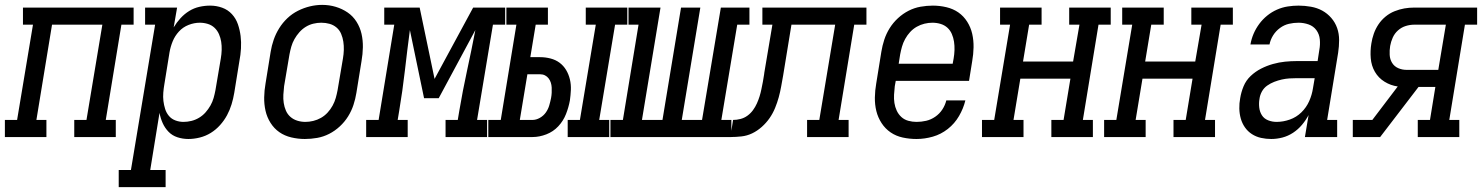

<svg xmlns="http://www.w3.org/2000/svg" viewBox="-46 -561 6067 786"><path d="M-26 0V-70H24L89 -460H48V-530H501V-460H451L387 -70H428V0H258V-70H308L373 -460H167L103 -70H144V0Z M440 205V135H490L589 -460H548V-530H679L665 -449Q677 -469 693 -486.5Q709 -504 728.5 -516Q748 -528 770 -533Q792 -538 814 -538Q814 -538 814 -538Q814 -538 814 -538Q840 -538 863.5 -529.5Q887 -521 903.5 -503Q920 -485 928 -461.5Q936 -438 939 -413.5Q942 -389 940.5 -362.5Q939 -336 934 -311L913 -181Q909 -157 902 -134Q895 -111 883.5 -89.5Q872 -68 855 -49Q838 -30 817 -17Q796 -4 772 2Q748 8 725 8Q702 8 680.5 1Q659 -6 644 -21.5Q629 -37 620 -57Q611 -77 607 -99L569 135H632V205ZM705 -62Q721 -62 737.5 -66Q754 -70 769 -79Q784 -88 795.5 -101Q807 -114 815.5 -129Q824 -144 828.5 -160Q833 -176 836 -192L858 -322Q861 -339 861.5 -356.5Q862 -374 859.5 -390Q857 -406 850.5 -421Q844 -436 832.5 -447Q821 -458 805 -463Q789 -468 772 -468Q749 -468 726 -459Q703 -450 686.5 -432Q670 -414 661 -392Q652 -370 648 -347L627 -217Q624 -200 622.5 -182Q621 -164 623 -147.5Q625 -131 630 -115Q635 -99 645.5 -86.5Q656 -74 672 -68Q688 -62 705 -62Z M1202 8Q1174 8 1146.5 1.5Q1119 -5 1097.5 -20Q1076 -35 1061.5 -58Q1047 -81 1041 -107.5Q1035 -134 1035.5 -162.5Q1036 -191 1041 -219L1062 -349Q1066 -374 1074.5 -398.5Q1083 -423 1097 -445.5Q1111 -468 1130.5 -486.5Q1150 -505 1174 -517Q1198 -529 1223 -535Q1248 -541 1273 -541Q1302 -541 1328.5 -533Q1355 -525 1377 -510Q1399 -495 1413.5 -472Q1428 -449 1434 -422.5Q1440 -396 1439.5 -367.5Q1439 -339 1434 -311L1413 -181Q1409 -156 1401 -131.5Q1393 -107 1379 -84.5Q1365 -62 1345 -43.5Q1325 -25 1301.5 -13Q1278 -1 1252.5 3.5Q1227 8 1202 8ZM1204 -62Q1220 -62 1236.5 -66Q1253 -70 1268 -78.5Q1283 -87 1295 -100Q1307 -113 1315.5 -128.5Q1324 -144 1328.5 -160Q1333 -176 1336 -192L1358 -322Q1361 -339 1361.5 -356.5Q1362 -374 1359.5 -390.5Q1357 -407 1350.5 -422.5Q1344 -438 1331.5 -448.5Q1319 -459 1303 -463.5Q1287 -468 1269 -468Q1253 -468 1236.5 -464Q1220 -460 1205.5 -451Q1191 -442 1179.5 -429Q1168 -416 1159.5 -401Q1151 -386 1146.5 -370Q1142 -354 1139 -338L1117 -208Q1115 -191 1114 -173.5Q1113 -156 1115.5 -139.5Q1118 -123 1124.5 -108Q1131 -93 1143 -82.5Q1155 -72 1171 -67Q1187 -62 1204 -62Z M1453 0V-70H1504L1568 -460H1527V-530H1672L1733 -238L1891 -530H2022V-460H1972L1907 -70H1948V0H1778V-70H1828L1834 -106Q1848 -189 1866 -272Q1884 -355 1900 -438L1750 -159H1690L1632 -438Q1621 -355 1611.5 -272Q1602 -189 1588 -106L1582 -70H1623V0Z M2278 0V-70H2328L2393 -460H2352V-530H2522V-460H2472L2407 -70H2448V0ZM1953 0V-70H2004L2068 -460H2027V-530H2197V-460H2147L2125 -327H2165Q2187 -327 2208 -321.5Q2229 -316 2245 -304Q2261 -292 2271.5 -274.5Q2282 -257 2287 -236Q2292 -215 2291 -193Q2290 -171 2287 -150Q2282 -122 2271 -94Q2260 -66 2239.5 -44Q2219 -22 2190.5 -11Q2162 0 2134 0ZM2082 -70H2134Q2149 -70 2164 -78.5Q2179 -87 2188.5 -100.5Q2198 -114 2202.5 -129.5Q2207 -145 2210 -160Q2212 -171 2212.5 -181.5Q2213 -192 2212.5 -202.5Q2212 -213 2209 -222.5Q2206 -232 2200 -240Q2194 -248 2185 -252.5Q2176 -257 2165 -257H2113Z M2453 0V-70H2504L2568 -460H2527V-530H2658L2582 -70H2666L2742 -530H2821L2745 -70H2828L2905 -530H3022V-460H2972L2907 -70H2948V0Z M2944 0 2955 -70Q2970 -70 2985.5 -74Q3001 -78 3014 -87.5Q3027 -97 3036.5 -110Q3046 -123 3052.5 -137.5Q3059 -152 3063.5 -166.5Q3068 -181 3071 -196Q3074 -211 3077 -226Q3080 -241 3082 -256Q3082 -258 3082.5 -260Q3083 -262 3083 -264L3116 -460H3075V-530H3501V-460H3451L3387 -70H3428V0H3258V-70H3308L3373 -460H3194L3160 -252Q3156 -230 3152 -207.5Q3148 -185 3142 -163Q3136 -141 3127 -119Q3118 -97 3104.5 -77.5Q3091 -58 3072.5 -41.5Q3054 -25 3033 -15Q3012 -5 2989 -2.5Q2966 0 2944 0Z M3706 8Q3677 8 3649.5 2Q3622 -4 3600 -19Q3578 -34 3563 -57Q3548 -80 3541.5 -106.5Q3535 -133 3535.5 -162Q3536 -191 3541 -219L3562 -349Q3566 -374 3574 -398.5Q3582 -423 3596 -445.5Q3610 -468 3630 -486.5Q3650 -505 3673.5 -517Q3697 -529 3722.5 -533.5Q3748 -538 3773 -538Q3801 -538 3828.5 -531.5Q3856 -525 3877.5 -510Q3899 -495 3913.5 -472Q3928 -449 3934 -422.5Q3940 -396 3939.5 -367.5Q3939 -339 3934 -311L3921 -230H3621L3617 -208Q3615 -191 3614 -173.5Q3613 -156 3615.5 -139.5Q3618 -123 3625 -108Q3632 -93 3644 -82Q3656 -71 3672.5 -66.5Q3689 -62 3706 -62Q3726 -62 3745.5 -66.5Q3765 -71 3782.5 -83Q3800 -95 3811.5 -112.5Q3823 -130 3828 -150H3906Q3898 -117 3880 -86Q3862 -55 3834 -33Q3806 -11 3772.5 -1.5Q3739 8 3706 8ZM3633 -300H3854L3858 -322Q3861 -339 3861.5 -356.5Q3862 -374 3859.5 -390.5Q3857 -407 3850.5 -422Q3844 -437 3832.5 -447.5Q3821 -458 3805 -463Q3789 -468 3771 -468Q3755 -468 3738.5 -464Q3722 -460 3707 -451.5Q3692 -443 3680 -430Q3668 -417 3659.5 -401.5Q3651 -386 3646.5 -370Q3642 -354 3639 -338Z M3974 0V-70H4024L4089 -460H4048V-530H4218V-460H4167L4142 -309H4347L4373 -460H4331V-530H4501V-460H4451L4387 -70H4428V0H4258V-70H4308L4336 -239H4131L4103 -70H4144V0Z M4474 0V-70H4524L4589 -460H4548V-530H4718V-460H4667L4642 -309H4847L4873 -460H4831V-530H5001V-460H4951L4887 -70H4928V0H4758V-70H4808L4836 -239H4631L4603 -70H4644V0Z M5158 8Q5137 8 5116.5 3.5Q5096 -1 5079 -12Q5062 -23 5050.5 -39.5Q5039 -56 5033.5 -75.5Q5028 -95 5027.5 -116.5Q5027 -138 5031 -159Q5035 -184 5045 -208Q5055 -232 5074 -250Q5093 -268 5116.5 -280Q5140 -292 5165 -299Q5190 -306 5214.5 -308.5Q5239 -311 5263 -311H5348L5355 -357Q5359 -378 5357 -399.5Q5355 -421 5343 -437.5Q5331 -454 5311 -461Q5291 -468 5270 -468Q5250 -468 5230.5 -463.5Q5211 -459 5194 -446.5Q5177 -434 5166 -416.5Q5155 -399 5151 -379H5073Q5077 -402 5086 -423Q5095 -444 5109 -463Q5123 -482 5141.5 -497Q5160 -512 5181.5 -521.5Q5203 -531 5225.5 -534.5Q5248 -538 5270 -538Q5295 -538 5320.5 -533.5Q5346 -529 5367 -517.5Q5388 -506 5404 -487.5Q5420 -469 5428 -446Q5436 -423 5436 -397Q5436 -371 5432 -345L5387 -70H5428V0H5296L5311 -90Q5300 -69 5284 -50Q5268 -31 5247.5 -17.5Q5227 -4 5204 2Q5181 8 5158 8ZM5180 -62Q5207 -62 5234 -71.5Q5261 -81 5281.5 -101Q5302 -121 5313.5 -147Q5325 -173 5329 -200L5336 -241H5263Q5248 -241 5232.5 -240Q5217 -239 5201.5 -235.5Q5186 -232 5170.5 -226Q5155 -220 5141.5 -210.5Q5128 -201 5120 -186.5Q5112 -172 5110 -156Q5107 -139 5109 -121Q5111 -103 5120 -89Q5129 -75 5145.5 -68.5Q5162 -62 5180 -62Z M5492 0V-70H5572L5676 -207Q5647 -211 5622 -226.5Q5597 -242 5582.5 -267Q5568 -292 5565.5 -322.5Q5563 -353 5568 -383Q5571 -403 5578 -423Q5585 -443 5597 -461Q5609 -479 5626 -493Q5643 -507 5663 -515Q5683 -523 5703 -526.5Q5723 -530 5744 -530H6001V-460H5951L5887 -70H5928V0H5758V-70H5808L5830 -205H5761L5604 0ZM5712 -275H5842L5873 -460H5744Q5726 -460 5708.5 -454.5Q5691 -449 5677 -436.5Q5663 -424 5655.5 -407Q5648 -390 5645 -373Q5642 -355 5643 -336.5Q5644 -318 5653 -303.5Q5662 -289 5678 -282Q5694 -275 5712 -275Z"/></svg>

Font: Iosevka Curly Slab Oblique
Style: Regular
Weight: 400
Italic angle: -9°
Monospace: yes
Designer: Belleve Invis
Foundry: Belleve Invis
Version: Version 11.1.0; ttfautohint (v1.8.3)